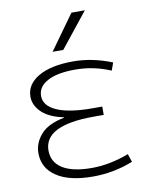

<svg xmlns="http://www.w3.org/2000/svg" viewBox="-86 -815 686 887"><g transform="rotate(-10 257.5 -371.5)"><path d="M193 -281V-283Q125 -297 91 -330Q57 -363 57 -403Q57 -461 116 -495.5Q175 -530 279 -530Q369 -530 461 -493L448 -457Q368 -491 282 -491Q197 -491 151.5 -466Q106 -441 106 -398Q106 -352 163.5 -326.5Q221 -301 329 -301H376V-262H329Q96 -262 96 -144Q96 -89 143 -59.5Q190 -30 280 -30Q364 -30 454 -64L467 -26Q376 10 279 10Q168 10 108 -30Q48 -70 48 -140Q48 -187 82 -226.5Q116 -266 193 -281ZM244 -590H194L311 -753H374Z"/></g></svg>

Font: M PLUS 1p Light
Style: Regular
Weight: 300
Version: Version 1.061